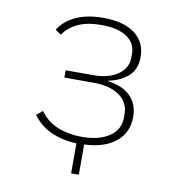

<svg xmlns="http://www.w3.org/2000/svg" viewBox="-77 -598 753 808"><g transform="rotate(10 300.0 -194.0)"><path d="M280 12Q217 9 169.5 -13Q122 -35 92 -77L118 -98Q148 -56 194.5 -37.5Q241 -19 296 -19Q371 -19 414.5 -48.5Q458 -78 458 -128V-146Q458 -195 417 -223.5Q376 -252 305 -252H182V-283H301Q366 -283 405.5 -311Q445 -339 445 -384V-400Q445 -445 407 -471Q369 -497 297 -497Q238 -497 198 -478.5Q158 -460 136 -427L111 -444Q137 -485 185 -506.5Q233 -528 300 -528Q388 -528 435.5 -492Q483 -456 483 -393Q483 -340 451 -311Q419 -282 366 -271V-269Q428 -261 462 -227.5Q496 -194 496 -139Q496 -72 448 -32.5Q400 7 313 11V140H280Z"/></g></svg>

Font: IBM Plex Mono ExtraLight
Style: Regular
Weight: 200
Monospace: yes
Designer: Mike Abbink, Paul van der Laan, Pieter van Rosmalen
Foundry: Bold Monday
Version: Version 2.3